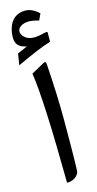

<svg xmlns="http://www.w3.org/2000/svg" viewBox="-138 -939 497 979"><g transform="rotate(-15 111.0 -449.5)"><path d="M59.6 -581.1C74.7 -488.8 83.5 -294.4 86.4 2C116.7 1.5 137.7 -10.7 149.4 -33.7C152.8 -40 154.3 -134.3 154.3 -315.9C154.3 -402.8 150.4 -500 143.1 -607.4C141.6 -620.6 138.7 -621.6 135.3 -621.6C133.8 -621.6 131.8 -621.1 129.4 -619.6ZM5.9 -639.6C89.8 -678.7 151.9 -705.1 189 -714.8V-764.2C189 -767.6 185.5 -767.6 183.1 -767.6C178.2 -767.6 171.9 -766.1 165 -764.2C147.9 -759.8 131.8 -757.3 116.7 -757.3C96.7 -757.3 80.6 -762.7 68.8 -772.9C57.1 -783.2 51.3 -793.9 51.3 -806.2C51.3 -826.2 76.7 -843.3 109.4 -843.3C124.5 -843.3 142.1 -840.3 163.1 -834L178.7 -867.7C154.8 -890.1 130.9 -901.4 106.9 -901.4C25.9 -901.4 10.7 -823.7 10.7 -785.6C10.7 -746.6 30.8 -730 68.4 -722.7C50.8 -714.8 33.2 -707 15.6 -699.7Z"/></g></svg>

Font: Sahel
Style: Regular
Weight: 400
Foundry: Saber Rastikerdar (saber.rastikerdar@gmail.com)
Version: Version 3.4.0